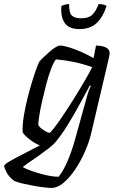

<svg xmlns="http://www.w3.org/2000/svg" viewBox="-80 -724 584 944"><path d="M173 200Q162 200 139 197.5Q116 195 88 190Q60 185 34 179Q8 173 -9 166Q-35 147 -46.5 125.5Q-58 104 -60 91Q-57 83 -29 67Q-1 51 38.5 31Q78 11 116 -9Q85 -22 59.5 -43.5Q34 -65 31 -75Q30 -112 37.5 -156.5Q45 -201 56.5 -246Q68 -291 80 -329.5Q92 -368 101.5 -393Q111 -418 114 -422Q120 -429 133.5 -442Q147 -455 162.5 -468.5Q178 -482 192 -491Q206 -500 214 -500Q231 -500 259 -491.5Q287 -483 319 -469Q351 -455 380 -438L392 -500Q403 -500 418.5 -497.5Q434 -495 446.5 -487Q459 -479 459 -462Q459 -460 458.5 -455Q458 -450 456 -442L368 -67Q357 -22 336 25Q315 72 288 111.5Q261 151 231.5 175.5Q202 200 173 200ZM163 -71Q168 -71 187.5 -96.5Q207 -122 234 -162.5Q261 -203 289 -248Q317 -293 339.5 -332Q362 -371 373 -394Q328 -410 282 -419.5Q236 -429 195 -432Q184 -419 171.5 -386.5Q159 -354 148 -312Q137 -270 127.5 -228.5Q118 -187 113 -154.5Q108 -122 108 -110Q116 -96 135.5 -83.5Q155 -71 163 -71ZM208 145Q253 90 290 -42L343 -233Q349 -257 356 -276.5Q363 -296 367 -301L362 -304Q337 -258 309.5 -207.5Q282 -157 253 -110Q224 -63 195 -28Q183 -13 160.5 4.5Q138 22 112.5 40Q87 58 65 73Q43 88 32 97Q45 106 76.5 117Q108 128 144 136.5Q180 145 208 145ZM311 -581Q258 -581 237.5 -612Q217 -643 222 -695Q226 -697 237 -700.5Q248 -704 260 -704Q259 -662 273 -648Q287 -634 319 -634Q352 -634 370.5 -648.5Q389 -663 405 -704Q419 -704 430 -701Q441 -698 444 -695Q428 -643 396.5 -612Q365 -581 311 -581Z"/></svg>

Font: Texturina Light
Style: Italic
Weight: 300
Italic angle: -11°
Designer: Guillermo Torres Carreño
Foundry: Omnibus-Type
Version: Version 1.002; ttfautohint (v1.8.3)